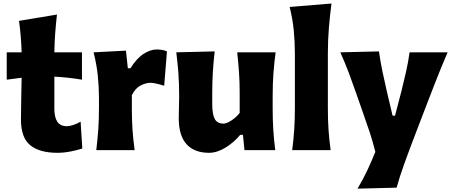

<svg xmlns="http://www.w3.org/2000/svg" viewBox="-20 -871 2623 1114"><path d="M313 15.6Q210 15.6 155.8 -28.1Q101.6 -71.8 101.6 -177.2Q101.6 -231 103 -289.6Q104.5 -348.1 105.5 -419.9L19 -408.7V-567.4H105.5Q104 -616.7 100.3 -660.4Q96.7 -704.1 90.3 -750L310.5 -786.6Q304.2 -729.5 300.3 -678.7Q296.4 -627.9 295.4 -567.4H455.6V-408.7Q415.5 -415.5 375 -419.9Q334.5 -424.3 295.4 -426.3V-239.7Q295.4 -190.4 312.7 -164.6Q330.1 -138.7 368.2 -138.7Q383.8 -138.7 405.5 -146Q427.2 -153.3 447.8 -165L457.5 -9.3Q434.6 -1.5 393.3 7.1Q352.1 15.6 313 15.6Z M538.6 0Q545.9 -60.1 550 -116.9Q554.2 -173.8 554.2 -244.6V-300.8Q554.2 -366.2 547.4 -432.4Q540.5 -498.5 522.9 -567.4L710.9 -577.1L721.7 -475.1H736.8Q774.4 -534.2 814 -559.1Q853.5 -584 890.1 -584Q901.9 -584 918 -581.8Q934.1 -579.6 948.7 -572.8L932.6 -373.5Q911.6 -380.4 889.2 -385.5Q866.7 -390.6 852.5 -390.6Q827.1 -390.6 796.9 -375.7Q766.6 -360.8 745.1 -319.3V-233.9Q745.1 -171.4 749 -115.7Q752.9 -60.1 761.2 0Z M1192.9 15.6Q1107.4 15.6 1062.3 -34.4Q1017.1 -84.5 1017.1 -185.1Q1017.1 -222.7 1018.3 -250.7Q1019.5 -278.8 1019.5 -309.6Q1019.5 -390.1 1014.9 -448.5Q1010.3 -506.8 1002.9 -567.4L1225.6 -572.8Q1218.8 -512.7 1215.1 -454.6Q1211.4 -396.5 1211.4 -334V-266.1Q1211.4 -209.5 1225.6 -181.6Q1239.7 -153.8 1276.9 -153.8Q1294.9 -153.8 1323.5 -172.6Q1352.1 -191.4 1370.6 -215.8V-334Q1370.6 -396.5 1366.7 -451.7Q1362.8 -506.8 1356.4 -567.4H1579.1Q1571.3 -506.8 1566.7 -448.5Q1562 -390.1 1562 -309.6V-244.6Q1562 -173.8 1565.7 -116.9Q1569.3 -60.1 1577.1 0H1398.4L1389.6 -88.4H1373.5Q1338.4 -45.4 1288.8 -14.9Q1239.3 15.6 1192.9 15.6Z M1675.3 0Q1683.1 -60.1 1687 -116.9Q1690.9 -173.8 1690.9 -244.6V-560.5Q1690.9 -629.4 1684.3 -695.8Q1677.7 -762.2 1660.6 -830.6L1903.3 -850.6Q1894.5 -783.7 1888.4 -711.4Q1882.3 -639.2 1882.3 -560.5V-244.6Q1882.3 -173.8 1886.2 -116.9Q1890.1 -60.1 1898.4 0Z M2054.2 223.6Q2085.9 171.4 2111.1 117.4Q2136.2 63.5 2157.7 10.3Q2144 -46.4 2125 -103.8Q2106 -161.1 2086.4 -215.8L2050.8 -317.9Q2029.8 -378.9 2005.9 -442.9Q1981.9 -506.8 1954.6 -567.4L2178.7 -572.8Q2187 -514.2 2198.5 -458.7Q2210 -403.3 2223.6 -344.7L2257.8 -199.7H2272L2309.6 -344.2Q2323.7 -400.9 2336.2 -455.8Q2348.6 -510.7 2356.4 -567.4H2577.1Q2557.1 -521.5 2539.8 -478.8Q2522.5 -436 2502.4 -385Q2482.4 -334 2455.1 -262.7L2394 -103.5Q2352.5 4.4 2325.2 80.6Q2297.9 156.7 2281.2 217.8Z"/></svg>

Font: Pinar DS4 ExtraBold
Style: Regular
Weight: 800
Designer: Amin Abedi
Version: Version 3.000